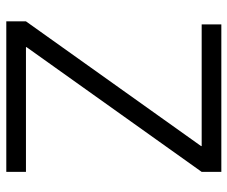

<svg xmlns="http://www.w3.org/2000/svg" viewBox="-78 -662 740 625"><g transform="rotate(90 292.5 -350.0)"><path d="M50 -64 456 -634V-636H60V-700H540V-636L134 -66V-64H540V0H50Z"/></g></svg>

Font: PT Root UI
Style: Regular
Weight: 400
Designer: Vitaly Kuzmin
Foundry: ParaType Ltd.
Version: Version 2.001G